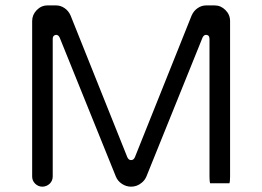

<svg xmlns="http://www.w3.org/2000/svg" viewBox="-20 -701 983 720"><path d="M840.3 -13.7Q842.8 -20 842.8 -39.1V-622.1Q842.8 -646 825.4 -663.3Q808.1 -680.7 785.2 -680.7H752.9Q736.3 -680.7 721.4 -670.7Q706.5 -660.6 698.7 -643.1L485.8 -111.3Q481 -100.6 471.7 -100.6Q462.4 -100.6 457.5 -111.3L244.6 -643.1Q236.8 -660.6 221.9 -670.7Q207 -680.7 190.4 -680.7H158.2Q134.8 -680.7 117.7 -663.1Q100.6 -645.5 100.6 -622.1V-39.1Q100.6 -23.4 111.8 -12.2Q123.5 -1 138.7 -1Q154.8 -1 167 -12.7Q177.7 -23.9 177.7 -39.1V-554.7Q177.7 -566.4 186 -569.3Q188 -570.3 190.4 -570.3Q198.7 -570.3 203.6 -560.5L414.6 -38.6Q421.4 -22 437.3 -11.5Q453.1 -1 471.7 -1Q493.7 -1 511.2 -15.6Q522.9 -24.9 528.8 -38.6L739.7 -560.5Q744.6 -570.3 752.9 -570.3Q758.3 -570.3 762 -566.7Q765.6 -563 765.6 -554.7V-39.1Q765.6 -20 768.1 -13.7Z"/></svg>

Font: YuPearl-Light
Style: Light
Weight: 300
Designer: Max Yao
Foundry: Max-Everyday
Version: Version 1.011; ttfautohint (v1.8.3)